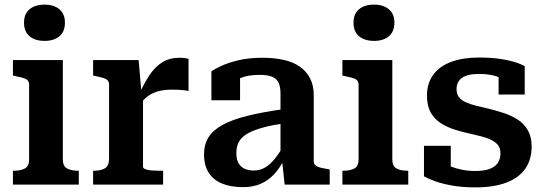

<svg xmlns="http://www.w3.org/2000/svg" viewBox="-20 -799 2357 831"><path d="M173 -622Q132 -622 108 -642Q84 -662 84 -701Q84 -739 108 -759Q132 -779 173 -779Q213 -779 237 -759Q261 -739 261 -701Q261 -662 237 -642Q213 -622 173 -622ZM252 -539V-109Q252 -80 270 -70Q288 -60 319 -60H321V0H36V-60H39Q70 -60 88 -70Q106 -80 106 -109V-433Q106 -451 91 -457.5Q76 -464 45 -470L36 -472V-539Z M796 -544V-405Q789 -407 776.5 -408.5Q764 -410 750.5 -410.5Q737 -411 724 -411Q700 -411 680 -407.5Q660 -404 642.5 -396Q625 -388 610 -374.5Q595 -361 580 -342L578 -382Q602 -436 626.5 -473Q651 -510 682.5 -529.5Q714 -549 757 -549Q770 -549 781 -547.5Q792 -546 796 -544ZM383 0V-60H386Q416 -60 434 -70.5Q452 -81 452 -112V-433Q452 -445 445.5 -451.5Q439 -458 425.5 -462Q412 -466 392 -470L383 -472V-539H580L593 -390L599 -394V-77Q599 -70 611 -66Q623 -62 639.5 -61Q656 -60 671 -60H686V0Z M1210 -327V-265Q1160 -258 1124 -248.5Q1088 -239 1064 -227.5Q1040 -216 1027 -202.5Q1014 -189 1008.5 -172.5Q1003 -156 1003 -137Q1003 -110 1012 -93.5Q1021 -77 1038 -69Q1055 -61 1079 -61Q1104 -61 1125.5 -73Q1147 -85 1167.5 -109.5Q1188 -134 1209 -172L1214 -117Q1194 -75 1168 -46.5Q1142 -18 1108.5 -3.5Q1075 11 1032 11Q979 11 941 -4.5Q903 -20 883 -52Q863 -84 863 -131Q863 -173 882 -204Q901 -235 942.5 -258Q984 -281 1050 -297.5Q1116 -314 1210 -327ZM1212 0 1200 -112 1194 -113V-394Q1194 -423 1186 -440.5Q1178 -458 1158.5 -466.5Q1139 -475 1104 -475Q1053 -475 1020 -461Q987 -447 973 -431Q968 -437 969 -445.5Q970 -454 976 -461.5Q982 -469 993 -474.5Q1004 -480 1019 -481V-365H895V-490Q910 -501 939.5 -514.5Q969 -528 1013.5 -538.5Q1058 -549 1116 -549Q1166 -549 1207 -540Q1248 -531 1277 -511Q1306 -491 1322 -460Q1338 -429 1338 -386V-101Q1338 -90 1345.5 -83.5Q1353 -77 1367 -73.5Q1381 -70 1401 -67L1407 -65V0Z M1599 -622Q1558 -622 1534 -642Q1510 -662 1510 -701Q1510 -739 1534 -759Q1558 -779 1599 -779Q1639 -779 1663 -759Q1687 -739 1687 -701Q1687 -662 1663 -642Q1639 -622 1599 -622ZM1678 -539V-109Q1678 -80 1696 -70Q1714 -60 1745 -60H1747V0H1462V-60H1465Q1496 -60 1514 -70Q1532 -80 1532 -109V-433Q1532 -451 1517 -457.5Q1502 -464 1471 -470L1462 -472V-539Z M2146 -136Q2146 -158 2135 -171.5Q2124 -185 2105 -194Q2086 -203 2062.5 -209Q2039 -215 2012 -221Q1979 -228 1946.5 -238.5Q1914 -249 1887 -266.5Q1860 -284 1844 -312.5Q1828 -341 1828 -385Q1828 -439 1855.5 -476Q1883 -513 1933.5 -531.5Q1984 -550 2053 -550Q2108 -550 2148.5 -543.5Q2189 -537 2215 -528Q2241 -519 2251 -513V-390H2138V-489Q2151 -490 2159 -486.5Q2167 -483 2170.5 -476.5Q2174 -470 2174.5 -462Q2175 -454 2173 -445Q2161 -456 2143 -463.5Q2125 -471 2103 -475Q2081 -479 2053 -479Q2003 -479 1979.5 -462Q1956 -445 1956 -413Q1956 -392 1966.5 -378.5Q1977 -365 1996 -356.5Q2015 -348 2040 -341.5Q2065 -335 2093 -329Q2126 -321 2159.5 -310Q2193 -299 2220.5 -281.5Q2248 -264 2264.5 -235.5Q2281 -207 2281 -165Q2281 -109 2254 -69.5Q2227 -30 2172.5 -9Q2118 12 2037 12Q1983 12 1939.5 4.5Q1896 -3 1865 -14Q1834 -25 1815 -36V-168H1931V-37Q1914 -44 1904 -53Q1894 -62 1890.5 -71Q1887 -80 1888.5 -87.5Q1890 -95 1896 -98Q1910 -87 1931 -78.5Q1952 -70 1979 -64.5Q2006 -59 2038 -59Q2074 -59 2098 -67.5Q2122 -76 2134 -93Q2146 -110 2146 -136Z"/></svg>

Font: Roboto Serif 20pt SemiBold
Style: Regular
Weight: 600
Version: Version 1.008